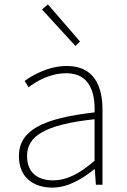

<svg xmlns="http://www.w3.org/2000/svg" viewBox="-20 -840 576 873"><path d="M218 13C288 13 354 -26 408 -70H411L416 0H446V-341C446 -448 408 -540 284 -540C198 -540 125 -496 92 -472L110 -443C144 -470 207 -507 282 -507C391 -507 413 -414 410 -329C173 -302 66 -247 66 -130C66 -30 136 13 218 13ZM221 -20C157 -20 103 -50 103 -131C103 -220 181 -273 410 -298V-109C341 -50 284 -20 221 -20ZM323 -631 344 -651 198 -820 171 -797Z"/></svg>

Font: Source Han Sans JP ExtraLight
Style: Regular
Weight: 250
Designer: Ryoko NISHIZUKA 西塚涼子 (kana, bopomofo & ideographs); Paul D. Hunt (Latin, Greek & Cyrillic); Sandoll Communications 산돌커뮤니
Foundry: Adobe
Version: Version 2.001;hotconv 1.0.107;makeotfexe 2.5.65593